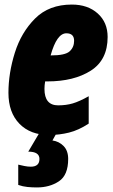

<svg xmlns="http://www.w3.org/2000/svg" viewBox="-20 -582 496 842"><path d="M196 10Q240 10 282.5 -0.5Q325 -11 369 -40V-160Q328 -137 299 -128.5Q270 -120 235 -120Q175 -120 175 -192Q175 -208 178 -225H188Q304 -225 378 -272Q452 -319 452 -420Q452 -484 408.5 -523Q365 -562 295 -562Q195 -562 134 -501Q73 -440 45 -350.5Q17 -261 17 -175Q17 -89 65 -39.5Q113 10 196 10ZM202 -339Q229 -436 271 -436Q305 -436 305 -403Q305 -375 285.5 -357Q266 -339 204 -339ZM142 240Q198 240 238.5 213Q279 186 279 115Q279 79 259 58.5Q239 38 210 34L229 0H153L104 83Q153 83 153 115Q153 149 115 149Q102 149 87 146Q72 143 60 140V229Q80 236 100.5 238Q121 240 142 240Z"/></svg>

Font: Noto Sans Display Condensed Black
Style: Italic
Weight: 900
Width: 3
Italic angle: -192°
Designer: Monotype Design Team
Foundry: Monotype Imaging Inc.
Version: Version 1.900